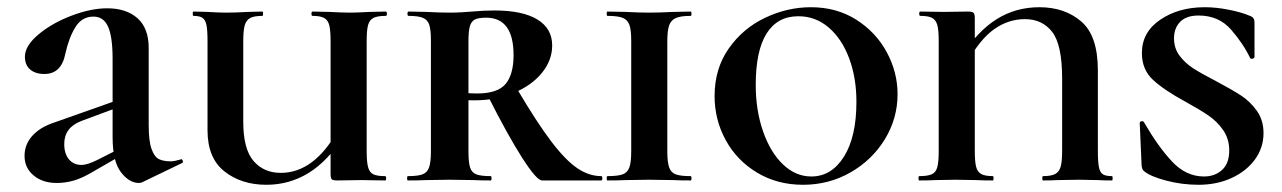

<svg xmlns="http://www.w3.org/2000/svg" viewBox="-20 -500 3552 532"><path d="M365 7Q338 7 315 -23Q292 -53 292 -120V-337Q292 -398 279.5 -426Q267 -454 239 -454Q207 -454 189 -425Q171 -396 161 -351Q150 -295 103 -295Q78 -295 63.5 -307.5Q49 -320 49 -343Q49 -373 86.5 -404.5Q124 -436 178 -456.5Q232 -477 277 -477Q330 -477 361 -449.5Q392 -422 392 -367V-154Q392 -109 400 -87Q408 -65 420.5 -59Q433 -53 453 -53Q463 -53 480 -58L482 -59Q485 -59 486.5 -54Q488 -49 484 -48L374 5Q370 7 365 7ZM48 -68Q48 -99 68.5 -122.5Q89 -146 126 -159L327 -230L330 -211L206 -165Q158 -147 158 -101Q158 -74 171 -58.5Q184 -43 206 -43Q222 -43 250 -57L337 -101L338 -82L239 -25Q209 -7 185.5 0Q162 7 137 7Q98 7 73 -14Q48 -35 48 -68Z M846 -456Q843 -456 843 -462Q843 -468 846 -468L892 -467Q930 -465 950 -465Q968 -465 1004 -467L1049 -468Q1052 -468 1052 -462Q1052 -456 1049 -456Q1026 -456 1015 -450.5Q1004 -445 1000 -431Q996 -417 996 -387V-81Q996 -51 1000 -36.5Q1004 -22 1014.5 -17Q1025 -12 1047 -12Q1050 -12 1050 -6Q1050 0 1047 0L982 -1L915 0Q903 0 899.5 -3Q896 -6 896 -19V-385Q896 -415 892.5 -429.5Q889 -444 878.5 -450Q868 -456 846 -456ZM718 12Q649 12 602 -25Q555 -62 555 -139V-387Q555 -417 552 -431Q549 -445 541 -450.5Q533 -456 516 -456Q514 -456 514 -462Q514 -468 516 -468L555 -467Q587 -465 607 -465Q631 -465 667 -467L707 -468Q709 -468 709 -462Q709 -456 707 -456Q684 -456 673 -450Q662 -444 658 -429.5Q654 -415 654 -385V-163Q654 -87 682.5 -54Q711 -21 758 -21Q851 -21 917 -140L934 -125Q889 -54 835.5 -21Q782 12 718 12Z M1340 0Q1310 0 1293 -1L1225 -2L1160 -1Q1142 0 1110 0Q1108 0 1108 -6Q1108 -12 1110 -12Q1138 -12 1151 -17Q1164 -22 1169 -36.5Q1174 -51 1174 -81V-387Q1174 -417 1169.5 -431Q1165 -445 1152 -450.5Q1139 -456 1112 -456Q1109 -456 1109 -462Q1109 -468 1112 -468L1161 -467Q1201 -465 1225 -465Q1244 -465 1260 -466Q1276 -467 1288 -468Q1321 -471 1350 -471Q1428 -471 1469 -446Q1510 -421 1510 -374Q1510 -333 1481.5 -298Q1453 -263 1403.5 -242.5Q1354 -222 1295 -222Q1263 -222 1240 -226L1239 -248Q1264 -241 1302 -241Q1359 -241 1381 -267.5Q1403 -294 1403 -347Q1403 -451 1327 -451Q1306 -451 1296 -446Q1286 -441 1282 -427.5Q1278 -414 1278 -385V-81Q1278 -50 1282.5 -36Q1287 -22 1299.5 -17Q1312 -12 1340 -12Q1342 -12 1342 -6Q1342 0 1340 0ZM1646 0H1482Q1467 0 1427 -62.5Q1387 -125 1333 -232L1413 -253Q1468 -160 1507.5 -108Q1547 -56 1579.5 -34Q1612 -12 1646 -12Q1649 -12 1649 -6Q1649 0 1646 0Z M1894 -12Q1896 -12 1896 -6Q1896 0 1894 0Q1863 0 1846 -1L1778 -2L1713 -1Q1695 0 1663 0Q1661 0 1661 -6Q1661 -12 1663 -12Q1692 -12 1705.5 -17Q1719 -22 1724 -36.5Q1729 -51 1729 -81V-387Q1729 -417 1724 -431Q1719 -445 1705.5 -450.5Q1692 -456 1663 -456Q1661 -456 1661 -462Q1661 -468 1663 -468L1713 -467Q1753 -465 1778 -465Q1805 -465 1847 -467L1894 -468Q1896 -468 1896 -462Q1896 -456 1894 -456Q1866 -456 1852.5 -450Q1839 -444 1834 -429.5Q1829 -415 1829 -385V-81Q1829 -51 1834 -36.5Q1839 -22 1852 -17Q1865 -12 1894 -12Z M1960 -234Q1960 -310 1999.5 -366Q2039 -422 2100.5 -451Q2162 -480 2227 -480Q2298 -480 2352.5 -445.5Q2407 -411 2437 -355.5Q2467 -300 2467 -239Q2467 -172 2432 -114.5Q2397 -57 2337 -22.5Q2277 12 2205 12Q2134 12 2078 -21.5Q2022 -55 1991 -111.5Q1960 -168 1960 -234ZM2353 -218Q2353 -284 2333 -338Q2313 -392 2276.5 -423.5Q2240 -455 2192 -455Q2134 -455 2104 -407Q2074 -359 2074 -265Q2074 -194 2094.5 -135.5Q2115 -77 2150 -44Q2185 -11 2228 -11Q2284 -11 2318.5 -66Q2353 -121 2353 -218Z M2731 -12Q2733 -12 2733 -6Q2733 0 2731 0Q2702 0 2685 -1L2627 -2L2572 -1Q2556 0 2527 0Q2525 0 2525 -6Q2525 -12 2527 -12Q2550 -12 2561.5 -17Q2573 -22 2577 -36.5Q2581 -51 2581 -81V-387Q2581 -417 2577 -431Q2573 -445 2562.5 -450.5Q2552 -456 2530 -456Q2527 -456 2527 -462Q2527 -468 2530 -468L2595 -467L2662 -468Q2674 -468 2677.5 -464.5Q2681 -461 2681 -449V-83Q2681 -53 2684.5 -38.5Q2688 -24 2698.5 -18Q2709 -12 2731 -12ZM2860 -480Q2930 -480 2976 -440.5Q3022 -401 3022 -305V-81Q3022 -51 3025 -36.5Q3028 -22 3036 -17Q3044 -12 3061 -12Q3063 -12 3063 -6Q3063 0 3061 0Q3036 0 3022 -1L2970 -2L2910 -1Q2895 0 2870 0Q2868 0 2868 -6Q2868 -12 2870 -12Q2893 -12 2904 -18Q2915 -24 2919 -38.5Q2923 -53 2923 -83V-282Q2923 -376 2895.5 -411.5Q2868 -447 2820 -447Q2774 -447 2734.5 -419Q2695 -391 2660 -327L2643 -343Q2688 -413 2741 -446.5Q2794 -480 2860 -480Z M3348 -276Q3393 -252 3418.5 -235.5Q3444 -219 3462.5 -193Q3481 -167 3481 -131Q3481 -91 3457.5 -58.5Q3434 -26 3393 -7Q3352 12 3301 12Q3255 12 3211.5 0.5Q3168 -11 3151 -25Q3143 -30 3143 -46L3138 -159Q3138 -163 3143 -164Q3148 -165 3150 -161Q3188 -95 3227 -53Q3266 -11 3316 -11Q3346 -11 3366 -29Q3386 -47 3386 -83Q3386 -115 3369.5 -139Q3353 -163 3329 -179.5Q3305 -196 3265 -218Q3206 -250 3175 -278.5Q3144 -307 3144 -353Q3144 -411 3195 -445.5Q3246 -480 3318 -480Q3350 -480 3385 -473Q3420 -466 3441 -457Q3450 -454 3453 -449.5Q3456 -445 3456 -437V-342Q3456 -339 3451 -337.5Q3446 -336 3444 -339Q3425 -379 3391 -418Q3357 -457 3301 -457Q3267 -457 3250 -439.5Q3233 -422 3233 -394Q3233 -366 3248.5 -345.5Q3264 -325 3286.5 -310.5Q3309 -296 3348 -276Z"/></svg>

Font: Cormorant Unicase
Style: Bold
Weight: 700
Designer: Christian Thalmann (Catharsis Fonts)
Foundry: Catharsis Fonts
Version: Version 4.000